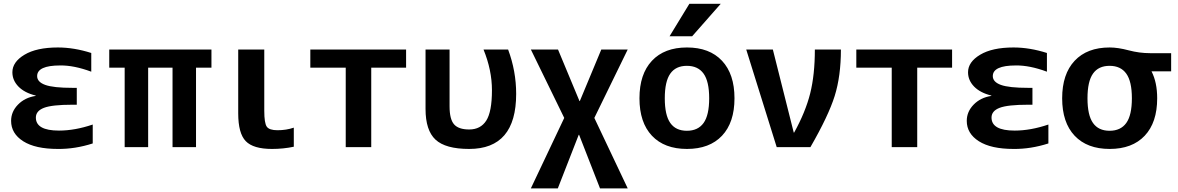

<svg xmlns="http://www.w3.org/2000/svg" viewBox="-20 -783 6272 1022"><path d="M293.9 -87.9Q378.9 -87.9 473.6 -120.1V-19.5Q379.9 10.7 288.1 9.8Q168 9.8 103.5 -31.2Q39.1 -72.3 39.1 -139.6Q39.1 -188.5 75.7 -226.1Q112.3 -263.7 169.9 -272.5V-274.4Q110.4 -289.1 78.1 -322.3Q45.9 -355.5 45.9 -398.4Q45.9 -453.1 110.4 -491.7Q174.8 -530.3 288.1 -530.3Q374 -530.3 465.8 -501V-401.4Q374 -435.5 300.8 -434.6Q177.7 -434.6 177.7 -377.9Q177.7 -346.7 220.7 -331.1Q263.7 -315.4 366.2 -315.4H388.7V-225.6H366.2Q256.8 -225.6 213.9 -209Q170.9 -192.4 170.9 -157.2Q170.9 -87.9 293.9 -87.9Z M898.4 -422.9H768.6V0H643.6V-422.9H561.5V-519.5H1105.5V-422.9H1023.4V0H898.4Z M1386.7 -519.5V-193.4Q1386.7 -127.9 1399.9 -108.9Q1413.1 -89.8 1457 -89.8Q1503.9 -89.8 1543.9 -103.5V-2Q1488.3 9.8 1427.7 9.8Q1328.1 9.8 1288.1 -31.7Q1248 -73.2 1248 -179.7V-519.5Z M1956.1 -422.9V0H1820.3V-422.9H1631.8V-519.5H2141.6V-422.9Z M2727.5 -283.2Q2727.5 9.8 2477.5 9.8Q2351.6 9.8 2298.3 -39.6Q2245.1 -88.9 2245.1 -203.1V-519.5H2373V-216.8Q2373 -148.4 2397 -121.1Q2420.9 -93.8 2477.5 -93.8Q2538.1 -93.8 2568.4 -141.1Q2598.6 -188.5 2598.6 -302.7Q2598.6 -409.2 2553.7 -519.5H2684.6Q2727.5 -404.3 2727.5 -283.2Z M3064.5 -245.1H3066.4L3180.7 -519.5H3321.3L3143.6 -155.3L3321.3 219.7H3173.8L3062.5 -65.4H3060.5L2949.2 219.7H2805.7L2983.4 -155.3L2805.7 -519.5H2950.2Z M3816.4 -762.7 3664.1 -589.8H3543.9L3649.4 -762.7ZM3823.2 -60.5Q3756.8 9.8 3636.7 9.8Q3516.6 9.8 3450.2 -60.5Q3383.8 -130.9 3383.8 -259.8Q3383.8 -388.7 3450.2 -459.5Q3516.6 -530.3 3636.7 -530.3Q3756.8 -530.3 3823.2 -459.5Q3889.6 -388.7 3889.6 -259.8Q3889.6 -130.9 3823.2 -60.5ZM3547.9 -128.4Q3577.1 -86.9 3636.2 -86.9Q3695.3 -86.9 3725.1 -128.4Q3754.9 -169.9 3754.9 -259.8Q3754.9 -349.6 3725.1 -391.1Q3695.3 -432.6 3636.2 -432.6Q3577.1 -432.6 3547.9 -391.1Q3518.6 -349.6 3518.6 -259.8Q3518.6 -169.9 3547.9 -128.4Z M3952.1 -519.5H4093.8L4205.1 -77.1H4207Q4267.6 -186.5 4292.5 -285.6Q4317.4 -384.8 4317.4 -519.5H4456.1Q4456.1 -377.9 4422.9 -272Q4389.6 -166 4293.9 0H4114.3Z M4862.3 -422.9V0H4726.6V-422.9H4538.1V-519.5H5047.9V-422.9Z M5380.9 -87.9Q5465.8 -87.9 5560.5 -120.1V-19.5Q5466.8 10.7 5375 9.8Q5254.9 9.8 5190.4 -31.2Q5126 -72.3 5126 -139.6Q5126 -188.5 5162.6 -226.1Q5199.2 -263.7 5256.8 -272.5V-274.4Q5197.3 -289.1 5165 -322.3Q5132.8 -355.5 5132.8 -398.4Q5132.8 -453.1 5197.3 -491.7Q5261.7 -530.3 5375 -530.3Q5460.9 -530.3 5552.7 -501V-401.4Q5460.9 -435.5 5387.7 -434.6Q5264.6 -434.6 5264.6 -377.9Q5264.6 -346.7 5307.6 -331.1Q5350.6 -315.4 5453.1 -315.4H5475.6V-225.6H5453.1Q5343.8 -225.6 5300.8 -209Q5257.8 -192.4 5257.8 -157.2Q5257.8 -87.9 5380.9 -87.9Z M5886.7 -530.3Q5930.7 -530.3 5987.8 -515.1Q6044.9 -500 6101.6 -500H6213.9V-403.3H6109.4Q6139.6 -344.7 6139.6 -259.8Q6139.6 -130.9 6073.2 -60.5Q6006.8 9.8 5886.7 9.8Q5766.6 9.8 5700.2 -60.5Q5633.8 -130.9 5633.8 -259.8Q5633.8 -388.7 5700.2 -459.5Q5766.6 -530.3 5886.7 -530.3ZM5797.9 -128.4Q5827.1 -86.9 5886.2 -86.9Q5945.3 -86.9 5975.1 -128.4Q6004.9 -169.9 6004.9 -259.8Q6004.9 -349.6 5975.1 -391.1Q5945.3 -432.6 5886.2 -432.6Q5827.1 -432.6 5797.9 -391.1Q5768.6 -349.6 5768.6 -259.8Q5768.6 -169.9 5797.9 -128.4Z"/></svg>

Font: Mgen+ 1c bold
Style: Bold
Weight: 700
Designer: [Source Han Sans]
Ryoko NISHIZUKA  (kana & ideographs); Paul D. Hunt (Latin, Greek & Cyrillic); Wenlong ZHANG  (bopomofo
Version: Version 1.059.20150602